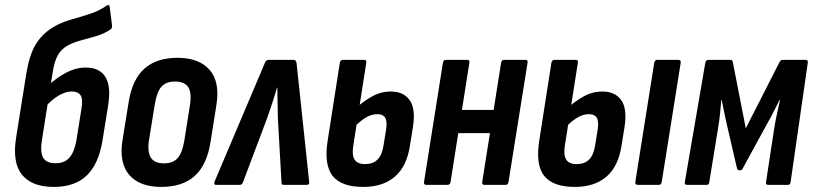

<svg xmlns="http://www.w3.org/2000/svg" viewBox="-20 -727 3200 755"><path d="M191.3 8Q104.8 8 66.1 -40.4Q27.5 -88.7 43.7 -188L83.1 -435.5Q94.9 -509.6 119.9 -551.5Q144.9 -593.4 189.2 -620.2Q220 -638.6 257.1 -649.2Q294.1 -659.8 331.6 -671.8Q369 -683.7 399.8 -705.3Q404.8 -708.1 408.1 -706.7Q411.4 -705.3 411.4 -699.5L420.7 -626.2Q421.5 -616.6 415 -611.4Q390.8 -595 361.5 -586Q332.2 -577 303.2 -569.7Q274.2 -562.4 249.4 -549.8Q222.6 -535.8 208.3 -511.5Q194 -487.3 187.1 -442.6L145.3 -178.9Q136.9 -128.6 149.6 -106.9Q162.4 -85.1 198.3 -85.1Q234 -85.1 253.4 -107.6Q272.9 -130 280.9 -177.5L300.3 -299.6Q306.5 -337.3 296.8 -352.3Q287.1 -367.3 262.4 -367.3Q238 -367.3 210.5 -351.1Q183 -334.8 157.2 -305.9L168.5 -389.3Q202.6 -421.8 240.7 -441.6Q278.8 -461.4 317.6 -461.4Q371.6 -461.4 394.6 -424.2Q417.5 -387.1 405.1 -311.7L382.9 -173.5Q367.9 -82.4 321.4 -37.2Q274.8 8 191.3 8Z M614.1 8Q528.4 8 487.9 -39.6Q447.5 -87.1 461.9 -176.7L485.7 -324.2Q499.7 -414 547.6 -456.9Q595.6 -499.7 678.5 -499.7Q762.6 -499.7 804.1 -452.5Q845.5 -405.2 831.1 -314.6L807.9 -169.1Q793.9 -78.7 746 -35.4Q698 8 614.1 8ZM624.1 -84.7Q660.4 -84.7 678.6 -105.3Q696.9 -125.8 704.9 -174.5L726.7 -312.2Q734.7 -361.7 720.2 -384.1Q705.6 -406.4 668.9 -406.4Q633 -406.4 614.9 -386.2Q596.7 -365.9 588.7 -316.8L566.3 -178.9Q558.7 -131 572.7 -107.9Q586.8 -84.7 624.1 -84.7Z M828.8 0Q819.8 0 823.6 -12.6L1021.4 -479.1Q1026 -491.7 1036.4 -491.7H1134.4Q1144.4 -491.7 1146.2 -478.5L1195.8 -12Q1197.8 0 1185.8 0H1096Q1087 0 1087 -8.6L1072.7 -262.1Q1071.9 -291.1 1071.5 -321.2Q1071.1 -351.3 1070.6 -382.5H1069.2Q1060.2 -350.7 1050.4 -320.9Q1040.6 -291.1 1030.4 -262.1L934.8 -8.6Q931 0 923 0Z M1408.3 8Q1322.6 8 1288.1 -35.1Q1253.7 -78.1 1268.3 -173L1316.3 -480.2Q1318.3 -491.7 1328.7 -491.7H1411.7Q1422.3 -491.7 1420.3 -480.2L1369.1 -153.5Q1363.3 -117 1374.5 -99.4Q1385.8 -81.7 1415.6 -81.7Q1446.1 -81.7 1464.1 -99.2Q1482 -116.6 1487.8 -152.9L1498.6 -220Q1502.9 -250.9 1494.3 -264.5Q1485.8 -278.1 1463.8 -278.1Q1439.9 -278.1 1416.2 -263.3Q1392.4 -248.4 1370.9 -224.8L1382.1 -304Q1410 -329.5 1444 -348.3Q1478 -367.1 1517.3 -367.1Q1566.7 -367.1 1590.8 -333.4Q1614.9 -299.7 1603.9 -227.9L1591.9 -153.7Q1579.5 -72.5 1532.7 -32.3Q1486 8 1408.3 8Z M1885.1 0Q1874.7 0 1876.1 -11L1950.5 -480.2Q1952.5 -491.7 1961.9 -491.7H2045.9Q2056.5 -491.7 2054.5 -480.2L1979.5 -11Q1978.1 0 1968.1 0ZM1656.9 0Q1645.9 0 1647.3 -11L1721.7 -480.2Q1723.7 -491.7 1734.1 -491.7H1817.1Q1827.7 -491.7 1825.7 -480.2L1751.7 -11Q1749.9 0 1739.4 0ZM1768.4 -203.4 1782.4 -294.7H1939L1924.7 -203.4Z M2240.3 8Q2154.6 8 2120.1 -35.1Q2085.7 -78.1 2100.3 -173L2148.3 -480.2Q2150.3 -491.7 2160.7 -491.7H2243.7Q2254.3 -491.7 2252.3 -480.2L2201.1 -153.5Q2195.3 -117 2206.5 -99.4Q2217.8 -81.7 2247.6 -81.7Q2278.1 -81.7 2296.1 -99.2Q2314 -116.6 2319.8 -152.9L2330.6 -220Q2334.9 -250.9 2326.3 -264.5Q2317.8 -278.1 2295.8 -278.1Q2271.9 -278.1 2248.2 -263.3Q2224.4 -248.4 2202.9 -224.8L2214.1 -304Q2242 -329.5 2276 -348.3Q2310 -367.1 2349.3 -367.1Q2398.7 -367.1 2422.8 -333.4Q2446.9 -299.7 2435.9 -227.9L2423.9 -153.7Q2411.5 -72.5 2364.7 -32.3Q2318 8 2240.3 8ZM2488.6 0Q2476.9 0 2478.2 -11.4L2552.6 -479.8Q2555 -491.7 2564.6 -491.7H2646.7Q2658.5 -491.7 2656.7 -479.8L2582.1 -11.4Q2580.3 0 2570.7 0Z M2681.5 0Q2671.5 0 2672.9 -11L2753.7 -481.2Q2756.1 -491.7 2766.1 -491.7H2851.6Q2859.8 -491.7 2861.6 -483L2912.6 -222.4L3045.4 -483Q3050.2 -491.7 3057.7 -491.7H3147.9Q3157.9 -491.7 3156.5 -480.6L3088.9 -11Q3087.5 0 3077.5 0H3000.7Q2990.8 0 2992.2 -10.6L3024.5 -222.4Q3028.9 -250.1 3035.1 -278.5Q3041.4 -306.9 3047.2 -333.4H3045.2Q3032.8 -308.9 3020.1 -283.9Q3007.5 -258.9 2994.1 -235.9L2900.9 -65.1Q2897.7 -57.1 2888.3 -57.1Q2879.9 -57.1 2878.1 -65.1L2838.2 -237.1Q2832.9 -259.3 2828 -284.5Q2823.1 -309.6 2818.1 -333.4H2816.3Q2814.3 -307.9 2811.4 -279.4Q2808.5 -250.9 2803.5 -222.4L2769.2 -11Q2767.8 0 2758.4 0Z"/></svg>

Font: Sofia Sans Condensed
Style: Italic
Weight: 400
Italic angle: -9°
Designer: Botio Nikoltchev, Ani Petrova
Foundry: lettersoup
Version: Version 4.101